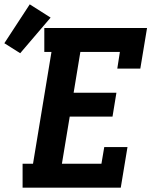

<svg xmlns="http://www.w3.org/2000/svg" viewBox="-97 -864 717 884"><path d="M7 0V-110H55L140 -625H107V-735H580L549 -548H443L455 -625H273L242 -437H439L421 -327H224L188 -110H370L383 -187H490L459 0ZM-4 -619 -77 -665 40 -844 136 -783Z"/></svg>

Font: Iosevka Slab XBdExObl
Style: Regular
Weight: 800
Width: 7
Italic angle: -9°
Monospace: yes
Designer: Belleve Invis
Foundry: Belleve Invis
Version: Version 11.1.0; ttfautohint (v1.8.3)